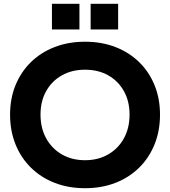

<svg xmlns="http://www.w3.org/2000/svg" viewBox="-20 -995 911 1028"><path d="M435.3 12.7Q346.4 12.7 272.7 -16Q199.1 -44.6 145.6 -97.3Q92.1 -150 63 -222.3Q33.9 -294.5 33.9 -381.5Q33.9 -467.5 63.1 -538.9Q92.3 -610.3 145.7 -662.5Q199.1 -714.6 272.7 -743.1Q346.3 -771.6 435.4 -771.6Q524.4 -771.6 598 -743.1Q671.5 -714.6 724.9 -662.5Q778.3 -610.3 807.5 -538.9Q836.7 -467.4 836.7 -381.4Q836.7 -294.4 807.6 -222.2Q778.5 -150 725 -97.3Q671.5 -44.6 598 -16Q524.4 12.7 435.3 12.7ZM435.2 -137.2Q505.8 -137.2 559.5 -168.4Q613.3 -199.6 643.5 -254.5Q673.7 -309.5 673.7 -381.6Q673.7 -452.7 643.5 -506.9Q613.3 -561.1 559.6 -591.5Q506 -621.8 435.4 -621.8Q364.8 -621.8 311.1 -591.5Q257.3 -561.1 227.1 -506.9Q196.9 -452.7 196.9 -381.6Q196.9 -309.5 227.1 -254.5Q257.3 -199.6 311 -168.4Q364.7 -137.2 435.2 -137.2ZM258.1 -974.8H405.3V-837.3H258.1ZM465.3 -974.8H612.5V-837.3H465.3Z"/></svg>

Font: Hepta Slab ExtraLight
Style: Regular
Weight: 200
Designer: Michael LaGattuta
Foundry: Michael LaGattuta
Version: Version 1.100